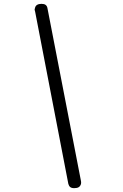

<svg xmlns="http://www.w3.org/2000/svg" viewBox="-20 -850 640 1000"><path d="M401 89Q402 94 402.5 98.5Q403 103 402 107Q399 119 390.5 124.5Q382 130 367 130Q353 130 346 124.5Q339 119 336 108L163 -789Q161 -794 160.5 -798.5Q160 -803 162 -807Q164 -819 173 -824.5Q182 -830 196 -830Q210 -830 217.5 -824.5Q225 -819 227 -808Z"/></svg>

Font: Maple Mono NL ExtraLight
Style: Italic
Weight: 275
Italic angle: -10°
Monospace: yes
Designer: subframe7536
Version: Version 7.000